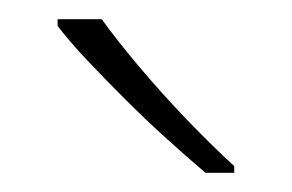

<svg xmlns="http://www.w3.org/2000/svg" viewBox="-20 -786 304 200"><path d="M86 -766Q101 -745 125 -716.5Q149 -688 175.5 -660.5Q202 -633 224 -613V-606H194Q174 -623 152.5 -642.5Q131 -662 110.5 -682.5Q90 -703 71.5 -722.5Q53 -742 40 -759V-766Z"/></svg>

Font: Noto Sans Hebrew Thin ExtraLight
Style: Regular
Weight: 250
Version: Version 3.001